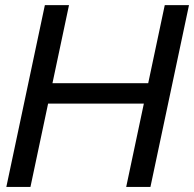

<svg xmlns="http://www.w3.org/2000/svg" viewBox="-20 -734 762 754"><path d="M251 -713.9 186 -407.2H562L627 -713.9H722.2L570.8 0H475.6L544.9 -327.1H168.9L99.6 0H4.9L156.2 -713.9Z"/></svg>

Font: XB Khoramshahr
Style: Italic
Weight: 400
Italic angle: -12°
Designer: Behnam
Foundry: Irmug
Version: Version 8.005 2009